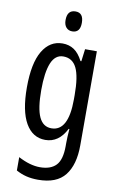

<svg xmlns="http://www.w3.org/2000/svg" viewBox="-105 -795 671 1091"><g transform="rotate(10 231.0 -249.5)"><path d="M199 -547Q237 -547 265.5 -528Q294 -509 316 -466H321L330 -537H398V6Q398 118 350 179Q302 240 195 240Q158 240 127.5 232.5Q97 225 68 209V132Q136 168 193 168Q255 168 286 135.5Q317 103 317 25V9Q317 -8 318 -29.5Q319 -51 321 -75H317Q274 10 196 10Q123 10 82.5 -60Q42 -130 42 -266Q42 -406 84 -476.5Q126 -547 199 -547ZM216 -475Q169 -475 147 -421.5Q125 -368 125 -265Q125 -159 148 -110Q171 -61 219 -61Q317 -61 317 -245V-270Q317 -377 293 -426Q269 -475 216 -475ZM240 -739Q286 -739 286 -681Q286 -624 240 -624Q218 -624 205 -639Q192 -654 192 -681Q192 -739 240 -739Z"/></g></svg>

Font: Noto Sans Bengali UI ExtraCondensed
Style: Regular
Weight: 400
Width: 2
Designer: Jelle Bosma - Monotype Design Team
Foundry: Monotype Imaging Inc.
Version: Version 2.003; ttfautohint (v1.8.4.7-5d5b)